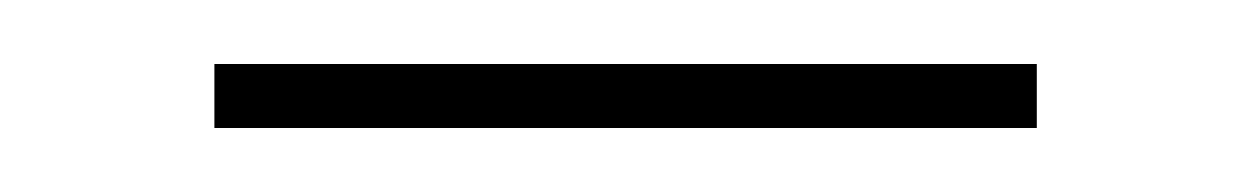

<svg xmlns="http://www.w3.org/2000/svg" viewBox="-20 -697 390 60"><path d="M47 -677H304V-657H47Z"/></svg>

Font: Montserrat arm Thin
Style: Regular
Weight: 250
Designer: Julieta Ulanovsky
Foundry: Julieta Ulanovsky
Version: Version 6.000;PS 006.000;hotconv 1.0.88;makeotf.lib2.5.64775